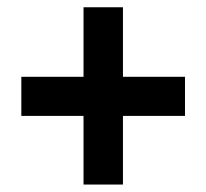

<svg xmlns="http://www.w3.org/2000/svg" viewBox="-20 -615 562 523"><path d="M314.9 -405.8H483.9V-299.3H314.9V-112.3H207.5V-299.3H38.1V-405.8H207.5V-595.2H314.9Z"/></svg>

Font: Open Sans SemiCondensed
Style: Bold
Weight: 700
Width: 4
Designer: Monotype Design Team
Foundry: Monotype Imaging Inc.
Version: Version 3.003